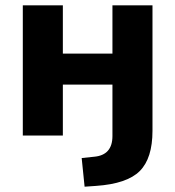

<svg xmlns="http://www.w3.org/2000/svg" viewBox="-20 -511 660 724"><path d="M299 193 288 85 335 80Q404 74 404 2V-192H217V0H66V-491H217V-309H404V-491H555V-18Q555 86 507 134Q459 182 342 190Z"/></svg>

Font: Nunito Sans ExtraBold
Style: Regular
Weight: 800
Designer: Vernon Adams
Foundry: Vernon Adams
Version: Version 3.101; ttfautohint (v1.8.4.7-5d5b);gftools[0.9.27]